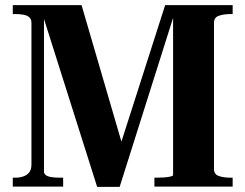

<svg xmlns="http://www.w3.org/2000/svg" viewBox="-20 -730 960 751"><path d="M30 0V-35H41Q57 -35 71.5 -40Q86 -45 94.5 -56Q103 -67 103 -86V-641Q103 -655 94.5 -662.5Q86 -670 71.5 -672.5Q57 -675 41 -675H30V-710H299L464 -145H445L626 -710H890V-675H882Q856 -675 836.5 -668.5Q817 -662 817 -641V-69Q817 -48 836 -41.5Q855 -35 882 -35H890V0H584V-35H593Q607 -35 622 -36Q637 -37 647 -39.5Q657 -42 657 -45V-700L669 -698L448 1H360L139 -697L152 -699V-59Q152 -50 160 -44.5Q168 -39 182.5 -37Q197 -35 214 -35H227V0Z"/></svg>

Font: Roboto Serif 144pt SemiBold
Style: Regular
Weight: 600
Version: Version 1.008